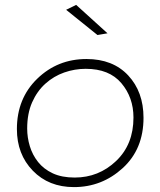

<svg xmlns="http://www.w3.org/2000/svg" viewBox="-20 -763 655 784"><path d="M378 -620 250 -723 291 -743 419 -627ZM282 1Q179 1 114 -66Q49 -133 49 -236Q49 -361 132 -441.5Q215 -522 333 -522Q441 -522 503.5 -455Q566 -388 566 -282Q566 -154 481 -76.5Q396 1 282 1ZM285 -38Q383 -38 454 -105.5Q525 -173 525 -283Q525 -365 475.5 -423.5Q426 -482 330 -482Q285 -482 242.2 -467Q199.5 -452 165.5 -421.5Q131.5 -391 111.2 -345.2Q91 -299.5 91 -238Q91 -201.5 101.8 -166Q112.5 -130.5 135.5 -101.5Q158.5 -72.5 195.5 -55.2Q232.5 -38 285 -38Z"/></svg>

Font: Argentum Sans ExtraLight
Style: Italic
Weight: 200
Italic angle: -11°
Designer: Julieta Ulanovsky (font), Cristiano Sobral (main changes and remaster)
Foundry: Julieta Ulanovsky (font), Cristiano Sobral (main changes and remaster)
Version: Version 2.007;June 15, 2022;FontCreator 14.0.0.2814 64-bit; 